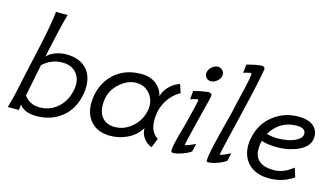

<svg xmlns="http://www.w3.org/2000/svg" viewBox="-76 -883 1998 1146"><g transform="rotate(15 923.0 -310.5)"><path d="M437 -192Q419 -92 349 -40Q284 10 191 8Q122 6 92 -35L89 0H20Q33 -47 39 -70Q41 -77 48.5 -112.5Q56 -148 73 -226Q90 -304 108 -384Q145 -552 151 -623H223Q204 -558 167 -388L159 -349Q175 -368 207.5 -381Q240 -394 277 -394Q355 -394 398 -352.5Q441 -311 441 -239Q441 -213 437 -192ZM374 -194Q379 -216 379 -233Q379 -282 348.5 -311.5Q318 -341 267 -341Q200 -341 147 -293Q139 -255 107 -95Q140 -47 205 -47Q266 -47 313 -87.5Q360 -128 374 -194Z M978 -399 995 -347Q944 -318 914 -266Q894 -231 889 -196Q885 -169 885 -151Q885 -79 934 -48L911 10Q883 -1 864 -24Q840 -53 841 -90Q812 -40 757 -15Q708 8 654 8Q576 8 534 -39Q495 -82 495 -153Q495 -174 500 -202Q517 -289 579 -342Q643 -397 740 -397Q795 -397 831.5 -369Q868 -341 878 -295Q884 -328 913 -358Q942 -388 978 -399ZM833 -195Q836 -208 836 -223Q836 -271 804.5 -304.5Q773 -338 725 -338Q674 -338 628 -299Q577 -256 567 -197Q564 -177 564 -160Q564 -109 591 -79.5Q618 -50 666 -50Q725 -50 771 -90Q820 -131 833 -195Z M1209 -509Q1205 -491 1187 -476.5Q1169 -462 1150 -462Q1132 -462 1120.5 -476Q1109 -490 1113 -509Q1117 -528 1134.5 -542.5Q1152 -557 1170 -557Q1189 -557 1201 -542.5Q1213 -528 1209 -509ZM1176 -378Q1175 -365 1134 -206Q1097 -56 1099 -55Q1106 -51 1163 -78L1152 -29Q1134 -15 1095 -1Q1060 11 1037 9Q1031 8 1031 -5Q1031 -31 1050 -100L1074 -187Q1108 -324 1108 -331Q1108 -338 1101 -338Q1098 -338 1079 -332.5Q1060 -327 1059 -326L1064 -379Q1109 -391 1151 -396Q1162 -397 1169.5 -392Q1177 -387 1176 -378Z M1441 -612Q1427 -526 1374 -307Q1315 -62 1316 -55Q1316 -53 1319 -53Q1329 -53 1380 -78L1369 -29Q1351 -15 1312 -1Q1277 11 1254 9Q1250 9 1250 -3Q1250 -34 1282 -164Q1289 -189 1301 -239Q1313 -289 1320 -314Q1325 -338 1336 -385Q1347 -432 1353 -456Q1374 -544 1374 -564Q1374 -572 1367 -572Q1364 -572 1344.5 -567Q1325 -562 1324 -560L1330 -613Q1384 -628 1416 -630Q1427 -632 1434.5 -627Q1442 -622 1441 -612Z M1834 -303Q1834 -224 1716 -194Q1680 -184 1634 -184Q1576 -184 1537 -197Q1530 -172 1530 -147Q1530 -47 1651 -47Q1711 -47 1768 -94L1786 -38Q1719 8 1635 8Q1554 8 1508 -38Q1465 -81 1465 -152Q1465 -176 1471 -201Q1489 -288 1556.5 -341Q1624 -394 1711 -394Q1771 -394 1802.5 -369.5Q1834 -345 1834 -303ZM1714 -339Q1706 -339 1688 -337Q1602 -325 1556 -245Q1588 -236 1625 -236Q1657 -236 1689 -242.5Q1721 -249 1746 -265Q1771 -281 1771 -303Q1771 -339 1714 -339Z"/></g></svg>

Font: GFS Neohellenic Rg
Style: Italic
Weight: 400
Italic angle: -12°
Designer: Takis Katsoulidis and George D. Matthiopoulos
Foundry: Takis Katsoulidis and George D. Matthiopoulos
Version: Version 1.0